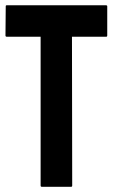

<svg xmlns="http://www.w3.org/2000/svg" viewBox="-20 -716 440 736"><path d="M252.9 0H140.1Q135.7 0 135.7 -4.9V-575.2H5.9Q1 -575.2 1 -580.1L2 -691.9Q2 -695.8 5.9 -695.8H385.7Q391.1 -695.8 391.1 -691.9V-580.1Q391.1 -575.2 387.2 -575.2H255.9L256.8 -4.9Q256.8 0 252.9 0Z"/></svg>

Font: Koulen
Style: Regular
Weight: 400
Designer: Danh Hong
Version: Version 8.000; ttfautohint (v1.8.3)